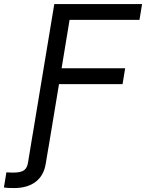

<svg xmlns="http://www.w3.org/2000/svg" viewBox="-117 -748 742 975"><path d="M-97.2 204.1 -84.5 127Q-76.7 127.9 -65.9 128.2Q-55.2 128.4 -49.3 128.4Q-10.7 128.4 5.1 116.5Q21 104.5 24.9 79.6L48.3 -62.5H139.6L115.2 83.5Q105.5 143.6 64 175.3Q22.5 207 -45.9 207Q-62 207 -75.4 206.3Q-88.9 205.6 -97.2 204.1ZM38.1 0 158.7 -727.5H604.5L591.3 -647H236.3L195.8 -401.4H518.6L505.4 -320.8H182.6L129.4 0Z"/></svg>

Font: Inter 20pt
Style: Italic
Weight: 400
Italic angle: -9.3988°
Version: Version 4.001;git-66647c0bb